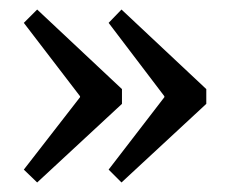

<svg xmlns="http://www.w3.org/2000/svg" viewBox="-20 -451 483 403"><path d="M236 -264V-233L58 -68L30 -95L148 -247V-249L30 -403L58 -431ZM413 -264V-233L235 -68L208 -95L325 -247V-249L208 -403L235 -431Z"/></svg>

Font: Gupter Medium
Style: Regular
Weight: 500
Designer: Octavio Pardo
Version: Version 1.000